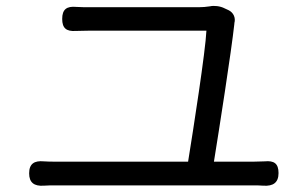

<svg xmlns="http://www.w3.org/2000/svg" viewBox="-20 -683 1020 639"><path d="M385 -145H164C151 -145 139 -145 126 -146C94 -149 77 -138 77 -106C77 -75 94 -63 125 -65C138 -66 151 -66 164 -66H494H825C833 -66 845 -66 857 -65C889 -63 907 -75 907 -107C907 -139 892 -149 861 -146C850 -146 838 -145 825 -145H692C709 -250 750 -512 760 -604C760 -605 760 -606 760 -606C765 -624 757 -641 741 -649L728 -655C713 -663 692 -665 679 -662C667 -660 653 -659 642 -659C572 -659 326 -659 280 -659C264 -659 249 -659 234 -660C202 -663 187 -652 187 -620C187 -589 201 -578 232 -580C247 -580 263 -581 281 -581C327 -581 581 -581 667 -581C664 -513 623 -250 606 -145Z"/></svg>

Font: GenSenRounded2 TW R
Style: Regular
Weight: 400
Version: Version 2.100;PS 2.1;hotconv 16.6.51;makeotf.lib2.5.65220 DE